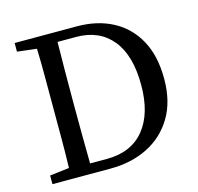

<svg xmlns="http://www.w3.org/2000/svg" viewBox="-99 -774 908 879"><g transform="rotate(-15 355.0 -334.5)"><path d="M233 -322Q233 -249 233.5 -181Q234 -113 235 -47H314Q430 -47 492 -122.5Q554 -198 554 -334Q554 -475 493 -549Q432 -623 323 -623H235Q234 -559 233.5 -492.5Q233 -426 233 -359ZM44 -628V-669H339Q435 -669 508 -630.5Q581 -592 622 -517.5Q663 -443 663 -334Q663 -226 618 -151.5Q573 -77 495.5 -38.5Q418 0 320 0H44V-41L136 -52Q138 -116 138 -182.5Q138 -249 138 -322V-359Q138 -424 138 -488.5Q138 -553 136 -617Z"/></g></svg>

Font: Source Serif Pro
Style: Regular
Weight: 400
Designer: Frank Grießhammer
Foundry: Adobe Systems Incorporated
Version: Version 3.001;hotconv 1.0.111;makeotfexe 2.5.65597